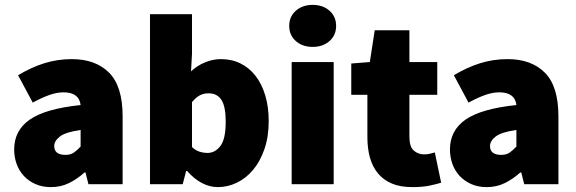

<svg xmlns="http://www.w3.org/2000/svg" viewBox="-20 -754 2360 786"><path d="M188 12Q153 12 125 -0.5Q97 -13 77.5 -34Q58 -55 48 -83Q38 -111 38 -142Q38 -220 102 -264.5Q166 -309 310 -324Q304 -376 240 -376Q213 -376 183 -365.5Q153 -355 114 -334L54 -446Q107 -478 161 -495Q215 -512 274 -512Q371 -512 426.5 -456.5Q482 -401 482 -278V0H342L330 -48H326Q296 -21 262.5 -4.5Q229 12 188 12ZM248 -120Q269 -120 282.5 -129.5Q296 -139 310 -154V-222Q248 -213 225 -195Q202 -177 202 -156Q202 -120 248 -120Z M872 12Q839 12 807 -4.5Q775 -21 746 -54H742L728 0H594V-696H766V-534L762 -462Q788 -486 820 -499Q852 -512 885 -512Q929 -512 965 -494Q1001 -476 1026.5 -443Q1052 -410 1066 -363Q1080 -316 1080 -259Q1080 -194 1062.5 -143.5Q1045 -93 1016 -58.5Q987 -24 949.5 -6Q912 12 872 12ZM830 -128Q860 -128 882 -156Q904 -184 904 -256Q904 -318 886.5 -345Q869 -372 834 -372Q814 -372 798.5 -364Q783 -356 766 -336V-152Q781 -138 797 -133Q813 -128 830 -128Z M1174 0V-500H1346V0ZM1260 -562Q1218 -562 1191 -586Q1164 -610 1164 -648Q1164 -686 1191 -710Q1218 -734 1260 -734Q1302 -734 1329 -710Q1356 -686 1356 -648Q1356 -610 1329 -586Q1302 -562 1260 -562Z M1668 12Q1619 12 1584.5 -2.5Q1550 -17 1527.5 -44Q1505 -71 1494.5 -108.5Q1484 -146 1484 -192V-366H1418V-494L1494 -500L1514 -630H1656V-500H1770V-366H1656V-195Q1656 -153 1674 -137.5Q1692 -122 1716 -122Q1728 -122 1739.5 -124.5Q1751 -127 1760 -130L1786 -6Q1766 0 1738 6Q1710 12 1668 12Z M1972 12Q1937 12 1909 -0.5Q1881 -13 1861.5 -34Q1842 -55 1832 -83Q1822 -111 1822 -142Q1822 -220 1886 -264.5Q1950 -309 2094 -324Q2088 -376 2024 -376Q1997 -376 1967 -365.5Q1937 -355 1898 -334L1838 -446Q1891 -478 1945 -495Q1999 -512 2058 -512Q2155 -512 2210.5 -456.5Q2266 -401 2266 -278V0H2126L2114 -48H2110Q2080 -21 2046.5 -4.5Q2013 12 1972 12ZM2032 -120Q2053 -120 2066.5 -129.5Q2080 -139 2094 -154V-222Q2032 -213 2009 -195Q1986 -177 1986 -156Q1986 -120 2032 -120Z"/></svg>

Font: TypoPRO Source Sans Pro
Style: Regular
Weight: 900
Designer: Paul D. Hunt
Foundry: Adobe Systems Incorporated
Version: Version 2.020;PS 2.000;hotconv 1.0.86;makeotf.lib2.5.63406